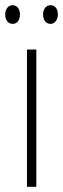

<svg xmlns="http://www.w3.org/2000/svg" viewBox="-34 -720 243 740"><path d="M-14 -664C-14 -643 -3 -628 15 -628C31 -628 43 -642 43 -664C43 -686 31 -700 15 -700C-3 -700 -14 -684 -14 -664ZM132 -665C132 -643 143 -628 161 -628C177 -628 189 -643 189 -665C189 -687 177 -700 161 -700C144 -700 132 -685 132 -665ZM106 0V-529H70V0Z"/></svg>

Font: Noto Sans Thai Looped ExtraCondensed ExtraLight
Style: Regular
Weight: 200
Width: 2
Designer: Sasikarn Vongin, Ben Mitchell
Foundry: The Fontpad Ltd
Version: Version 1.001